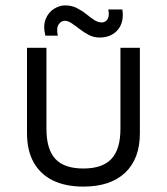

<svg xmlns="http://www.w3.org/2000/svg" viewBox="-20 -676 618 711"><path d="M289 15Q222 15 175.5 -8Q129 -31 104.5 -75Q80 -119 80 -183V-499H152V-199Q152 -123 185 -87.5Q218 -52 289 -52Q359 -52 392.5 -87.5Q426 -123 426 -199V-499H498V-183Q498 -88 443.5 -36.5Q389 15 289 15ZM194 -544H148Q139 -580 149 -605Q159 -630 179.5 -643Q200 -656 221 -656Q245 -656 264 -646.5Q283 -637 298.5 -624.5Q314 -612 328 -602.5Q342 -593 357 -593Q371 -593 378.5 -605.5Q386 -618 381 -641H433Q438 -612 429.5 -588.5Q421 -565 400 -551Q379 -537 349 -537Q327 -537 309 -546.5Q291 -556 275.5 -568Q260 -580 246 -589.5Q232 -599 220 -599Q207 -599 197.5 -586Q188 -573 194 -544Z"/></svg>

Font: Maven Pro VF Beta
Style: Regular
Weight: 400
Designer: Joe Prince
Foundry: Joe Prince
Version: Version 2.002